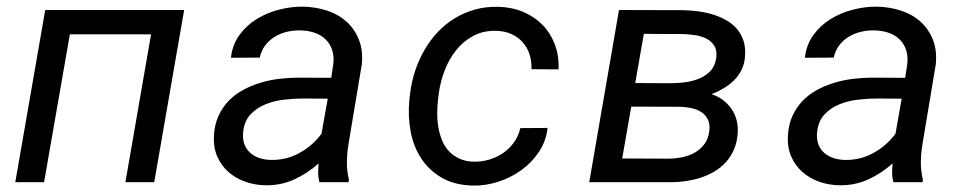

<svg xmlns="http://www.w3.org/2000/svg" viewBox="-20 -559 2975 589"><path d="M453.1 0H364.7L443.4 -453.6H194.3L115.2 0H26.9L118.7 -528.3H544.9Z M960 0Q956.1 -14.6 956.1 -28.8Q956.1 -43 957.5 -57.6Q922.9 -26.9 882.1 -8.3Q841.3 10.3 793.9 9.3Q760.7 8.8 731.2 -2Q701.7 -12.7 679.9 -32.2Q658.2 -51.8 646.2 -79.6Q634.3 -107.4 636.2 -142.6Q638.2 -176.8 650.1 -203.1Q662.1 -229.5 681.2 -249.3Q700.2 -269 725.1 -282.7Q750 -296.4 778.1 -304.9Q806.2 -313.5 836.2 -317.1Q866.2 -320.8 895.5 -320.8L996.1 -320.3L1002.4 -362.3Q1005.4 -387.2 998.8 -406.2Q992.2 -425.3 978.5 -438.5Q964.8 -451.7 945.1 -458.5Q925.3 -465.3 901.4 -465.8Q880.4 -466.3 860.1 -461.4Q839.8 -456.5 823 -446.3Q806.2 -436 793.9 -420.2Q781.7 -404.3 776.9 -382.3L688.5 -381.8Q692.9 -421.9 714.4 -451.4Q735.8 -481 767.3 -500.5Q798.8 -520 836.4 -529.5Q874 -539.1 910.2 -538.6Q950.2 -537.6 984.9 -525.9Q1019.5 -514.2 1044.2 -491.5Q1068.8 -468.8 1081.5 -436Q1094.2 -403.3 1089.8 -360.8L1048.8 -115.2Q1044.4 -88.4 1044.2 -61.5Q1043.9 -34.7 1050.3 -8.3L1049.3 0ZM811 -68.4Q857.9 -67.4 898.4 -89.6Q939 -111.8 966.3 -148.9L985.4 -256.3L909.7 -256.8Q882.8 -256.8 852.3 -253.4Q821.8 -250 794.9 -239.3Q768.1 -228.5 749 -208.5Q730 -188.5 726.1 -155.8Q723.6 -134.8 729 -118.7Q734.4 -102.5 746.1 -91.6Q757.8 -80.6 774.4 -74.7Q791 -68.8 811 -68.4Z M1434.1 -63Q1458 -62.5 1481.4 -69.6Q1504.9 -76.7 1524.2 -90.1Q1543.5 -103.5 1557.1 -122.8Q1570.8 -142.1 1576.2 -166L1659.7 -166.5Q1655.3 -126 1633.3 -93Q1611.3 -60.1 1579.1 -36.9Q1546.9 -13.7 1507.8 -1.2Q1468.8 11.2 1430.2 10.3Q1374.5 8.8 1335.4 -13.7Q1296.4 -36.1 1272.5 -72.5Q1248.5 -108.9 1239.7 -155.8Q1231 -202.6 1235.8 -252.4L1238.3 -273.4Q1242.7 -309.1 1253.9 -342.8Q1265.1 -376.5 1282.5 -406.2Q1299.8 -436 1323 -460.7Q1346.2 -485.4 1375 -502.9Q1403.8 -520.5 1437.5 -529.8Q1471.2 -539.1 1509.3 -538.1Q1550.3 -537.1 1585 -522.5Q1619.6 -507.8 1644.3 -482.7Q1668.9 -457.5 1682.1 -422.6Q1695.3 -387.7 1693.4 -346.2L1610.4 -346.7Q1611.3 -371.1 1604.5 -392.1Q1597.7 -413.1 1583.7 -429Q1569.8 -444.8 1549.8 -454.1Q1529.8 -463.4 1504.4 -464.4Q1463.9 -465.8 1432.9 -449.5Q1401.9 -433.1 1379.9 -405.8Q1357.9 -378.4 1344.5 -343.8Q1331.1 -309.1 1326.2 -273.4L1323.7 -252.9Q1321.3 -231.9 1321.3 -210Q1321.3 -188 1325 -167.2Q1328.6 -146.5 1336.4 -127.7Q1344.2 -108.9 1357.4 -95Q1370.6 -81.1 1389.4 -72.3Q1408.2 -63.5 1434.1 -63Z M1787.6 0 1878.9 -528.3 2074.7 -527.8Q2097.2 -527.3 2120.4 -524.4Q2143.6 -521.5 2165.5 -514.9Q2187.5 -508.3 2206.5 -497.8Q2225.6 -487.3 2239.3 -471.9Q2252.9 -456.5 2260.3 -435.5Q2267.6 -414.6 2265.6 -387.2Q2264.2 -364.3 2255.4 -345.9Q2246.6 -327.6 2232.7 -313.5Q2218.8 -299.3 2200.7 -288.6Q2182.6 -277.8 2163.1 -270Q2182.6 -263.7 2197.8 -252.2Q2212.9 -240.7 2223.4 -225.8Q2233.9 -210.9 2239 -192.6Q2244.1 -174.3 2243.2 -153.8Q2241.7 -124.5 2232.2 -101.8Q2222.7 -79.1 2207 -61.8Q2191.4 -44.4 2170.9 -32.5Q2150.4 -20.5 2127 -13.2Q2103.5 -5.9 2078.1 -2.7Q2052.7 0.5 2027.3 0ZM1916.5 -231.9 1888.7 -72.8 2029.3 -72.3Q2050.3 -72.3 2071.5 -76.4Q2092.8 -80.6 2110.4 -90.3Q2127.9 -100.1 2140.4 -116.2Q2152.8 -132.3 2155.8 -156.2Q2158.7 -177.2 2151.9 -191.7Q2145 -206.1 2132.3 -214.6Q2119.6 -223.1 2102.5 -227.1Q2085.4 -231 2067.4 -231.4ZM1928.7 -304.2 2038.1 -303.7Q2058.6 -303.7 2081.5 -306.6Q2104.5 -309.6 2124.8 -317.9Q2145 -326.2 2159.4 -341.3Q2173.8 -356.4 2177.2 -381.3Q2180.2 -404.8 2171.1 -418.9Q2162.1 -433.1 2146.2 -440.9Q2130.4 -448.7 2110.6 -451.4Q2090.8 -454.1 2073.2 -454.6L1955.1 -455.1Z M2720.7 0Q2716.8 -14.6 2716.8 -28.8Q2716.8 -43 2718.3 -57.6Q2683.6 -26.9 2642.8 -8.3Q2602.1 10.3 2554.7 9.3Q2521.5 8.8 2491.9 -2Q2462.4 -12.7 2440.7 -32.2Q2418.9 -51.8 2407 -79.6Q2395 -107.4 2397 -142.6Q2398.9 -176.8 2410.9 -203.1Q2422.9 -229.5 2441.9 -249.3Q2460.9 -269 2485.8 -282.7Q2510.7 -296.4 2538.8 -304.9Q2566.9 -313.5 2596.9 -317.1Q2627 -320.8 2656.2 -320.8L2756.8 -320.3L2763.2 -362.3Q2766.1 -387.2 2759.5 -406.2Q2752.9 -425.3 2739.3 -438.5Q2725.6 -451.7 2705.8 -458.5Q2686 -465.3 2662.1 -465.8Q2641.1 -466.3 2620.8 -461.4Q2600.6 -456.5 2583.7 -446.3Q2566.9 -436 2554.7 -420.2Q2542.5 -404.3 2537.6 -382.3L2449.2 -381.8Q2453.6 -421.9 2475.1 -451.4Q2496.6 -481 2528.1 -500.5Q2559.6 -520 2597.2 -529.5Q2634.8 -539.1 2670.9 -538.6Q2710.9 -537.6 2745.6 -525.9Q2780.3 -514.2 2804.9 -491.5Q2829.6 -468.8 2842.3 -436Q2855 -403.3 2850.6 -360.8L2809.6 -115.2Q2805.2 -88.4 2804.9 -61.5Q2804.7 -34.7 2811 -8.3L2810.1 0ZM2571.8 -68.4Q2618.7 -67.4 2659.2 -89.6Q2699.7 -111.8 2727.1 -148.9L2746.1 -256.3L2670.4 -256.8Q2643.6 -256.8 2613 -253.4Q2582.5 -250 2555.7 -239.3Q2528.8 -228.5 2509.8 -208.5Q2490.7 -188.5 2486.8 -155.8Q2484.4 -134.8 2489.7 -118.7Q2495.1 -102.5 2506.8 -91.6Q2518.6 -80.6 2535.2 -74.7Q2551.8 -68.8 2571.8 -68.4Z"/></svg>

Font: Roboto Mono
Style: Italic
Weight: 400
Designer: Google
Version: Version 2.000985; 2015; ttfautohint (v1.3)